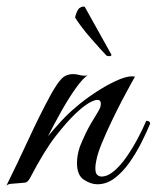

<svg xmlns="http://www.w3.org/2000/svg" viewBox="-57 -568 486 596"><path d="M-37 8Q-1 -65 32 -136.5Q65 -208 100 -273Q120 -309 134 -323.5Q148 -338 171 -338Q179 -338 188 -335.5Q197 -333 206 -333Q212 -333 215 -334Q201 -326 178.5 -294.5Q156 -263 133 -222Q110 -181 92 -145Q111 -168 132 -191Q153 -214 178 -235Q202 -256 235.5 -278.5Q269 -301 301 -316Q333 -331 352 -331Q359 -331 362 -330Q362 -330 351 -310.5Q340 -291 323.5 -259.5Q307 -228 290 -192.5Q273 -157 259.5 -124.5Q246 -92 242 -70Q239 -57 239 -46Q239 -30 245 -25Q251 -20 258 -20Q277 -20 297 -37Q317 -54 335.5 -80.5Q354 -107 370 -137Q386 -167 397 -193Q409 -193 409 -184Q398 -157 381.5 -124.5Q365 -92 344.5 -63Q324 -34 299 -15Q274 4 245 4Q225 4 203.5 -10Q182 -24 182 -62Q182 -73 184 -85.5Q186 -98 191 -113Q199 -133 210 -156Q221 -179 246 -219Q253 -230 254.5 -236Q256 -242 256 -246Q256 -258 245 -258Q236 -258 218.5 -248Q201 -238 175 -213Q150 -189 115.5 -145Q81 -101 36 -15Q29 -2 20.5 -1Q12 0 -3 1Q-13 2 -22 2.5Q-31 3 -37 8ZM274 -395Q268 -401 254 -416.5Q240 -432 223.5 -451Q207 -470 194 -487.5Q181 -505 176 -514Q182 -538 190.5 -543.5Q199 -549 206 -547L289 -398Q288 -391 274 -395Z"/></svg>

Font: Great Vibes
Style: Regular
Weight: 400
Designer: Robert E. Leuschke, Viktoriya Grabowska, Viviana Monsalve, Eben Sorkin
Foundry: Robert E. Leuschke
Version: Version 1.103; ttfautohint (v1.8.4.7-5d5b)